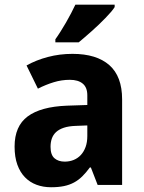

<svg xmlns="http://www.w3.org/2000/svg" viewBox="-20 -786 614 816"><path d="M395 0 366.2 -74.2H361.8Q345.7 -52.2 329.6 -36.4Q313.5 -20.5 294.4 -10.3Q275.4 0 251.7 4.9Q228 9.8 196.8 9.8Q163.6 9.8 135.3 -0.7Q106.9 -11.2 86.2 -32.5Q65.4 -53.7 53.7 -86.2Q42 -118.7 42 -163.1Q42 -250 97.7 -291.3Q153.3 -332.5 264.2 -336.9L351.1 -339.8V-380.9Q351.1 -414.6 331.5 -430.7Q312 -446.8 276.9 -446.8Q241.7 -446.8 208.3 -436.5Q174.8 -426.3 141.1 -409.2L92.8 -507.8Q133.8 -530.8 183.6 -543.9Q233.4 -557.1 288.1 -557.1Q390.1 -557.1 444.6 -509.3Q499 -461.4 499 -363.8V0ZM351.1 -252.9 301.8 -251Q272 -250 251.5 -243.2Q231 -236.3 218.5 -224.9Q206.1 -213.4 200.4 -197.5Q194.8 -181.6 194.8 -162.1Q194.8 -127.9 211.4 -113.5Q228 -99.1 254.9 -99.1Q275.4 -99.1 293 -106.2Q310.5 -113.3 323.5 -127.2Q336.4 -141.1 343.8 -161.4Q351.1 -181.6 351.1 -208ZM215.3 -606V-619.1Q225.6 -633.3 237.3 -651.9Q249 -670.4 260.5 -690.2Q272 -710 282.2 -729.7Q292.5 -749.5 300.3 -766.1H467.3V-755.9Q461.9 -747.1 451.7 -735.1Q441.4 -723.1 428.2 -709.5Q415 -695.8 399.9 -681.4Q384.8 -667 369.4 -653.3Q354 -639.6 339.8 -627.4Q325.7 -615.2 314.5 -606Z"/></svg>

Font: Droid Sans
Style: Bold
Weight: 700
Foundry: Ascender Corporation
Version: Version 1.00 build 112